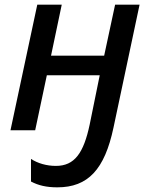

<svg xmlns="http://www.w3.org/2000/svg" viewBox="-20 -559 645 824"><path d="M226 245C358 245 429 168 467 -11L579 -539H474L427 -320H199L245 -539H140L25 0H131L181 -236H408L365 -25C339 98 300 153 220 153C180 153 142 142 113 123V220C145 237 180 245 226 245Z"/></svg>

Font: Noto Sans Medium
Style: Italic
Weight: 500
Italic angle: -12°
Designer: Monotype Design Team
Foundry: Monotype Imaging Inc.
Version: Version 2.013